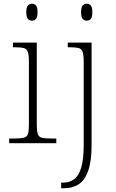

<svg xmlns="http://www.w3.org/2000/svg" viewBox="-20 -763 616 1023"><path d="M150 -653Q137 -653 128.5 -662.5Q120 -672 120 -698Q120 -724 128.5 -733.5Q137 -743 150 -743Q164 -743 172 -733.5Q180 -724 180 -698Q180 -672 172 -662.5Q164 -653 150 -653ZM29 0V-25H56Q89 -25 106 -29Q123 -33 128.5 -48Q134 -63 134 -97V-435Q134 -471 128 -487Q122 -503 107 -507Q92 -511 64 -511H49V-536H176V-98Q176 -64 181.5 -48.5Q187 -33 203.5 -29Q220 -25 254 -25H280V0ZM442 -653Q429 -653 420.5 -662.5Q412 -672 412 -698Q412 -724 420.5 -733.5Q429 -743 442 -743Q456 -743 464 -733.5Q472 -724 472 -698Q472 -672 464 -662.5Q456 -653 442 -653ZM306 240V210H316Q351 210 375.5 191.5Q400 173 413 129Q426 85 426 8V-435Q426 -471 420 -487Q414 -503 399 -507Q384 -511 356 -511H341V-536H468V8Q468 97 449.5 148Q431 199 398 219.5Q365 240 322 240Z"/></svg>

Font: Noto Serif Tamil ExtraLight
Style: Regular
Weight: 200
Designer: Indian Type Foundry, Tom Grace, and the Monotype Design Team
Foundry: Monotype Imaging Inc.
Version: Version 2.004; ttfautohint (v1.8.4.7-5d5b)